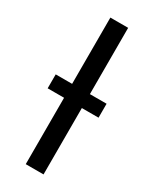

<svg xmlns="http://www.w3.org/2000/svg" viewBox="-190 -773 658 822"><g transform="rotate(30 139.0 -362.5)"><path d="M95.7 0V-328.1H14.6V-397H95.7V-724.6H183.6V-397H266.1V-328.1H183.6V0Z"/></g></svg>

Font: Arimo
Style: Regular
Weight: 400
Designer: Steve Matteson
Foundry: Monotype Imaging Inc.
Version: Version 1.33